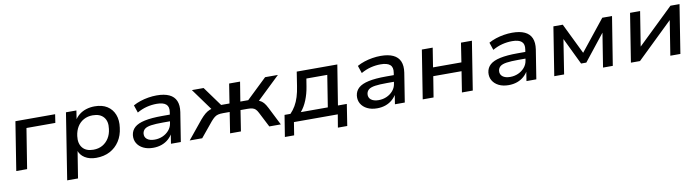

<svg xmlns="http://www.w3.org/2000/svg" viewBox="-30 -1120 6983 1919"><g transform="rotate(-10 3462.0 -160.5)"><path d="M53 0 131 -492H534L521 -406H228L163 0Z M538 180 644 -492H750L734 -388H726Q746 -425 778 -450.5Q810 -476 850.5 -488.5Q891 -501 936 -501Q1012 -501 1062.5 -469Q1113 -437 1135.5 -379.5Q1158 -322 1147 -246Q1138 -169 1100.5 -111.5Q1063 -54 1003 -22.5Q943 9 864 9Q796 9 749 -20.5Q702 -50 687 -102H693L648 180ZM850 -76Q903 -76 942.5 -98.5Q982 -121 1007 -161Q1032 -201 1038 -254Q1049 -329 1012.5 -372.5Q976 -416 901 -416Q850 -416 810 -394Q770 -372 745.5 -332.5Q721 -293 714 -239Q704 -164 740 -120Q776 -76 850 -76Z M1442 9Q1384 9 1342 -12Q1300 -33 1279 -69Q1258 -105 1263 -151Q1269 -198 1303 -228.5Q1337 -259 1406 -274Q1475 -289 1585 -289H1678L1668 -223H1581Q1505 -223 1460.5 -216.5Q1416 -210 1395.5 -193.5Q1375 -177 1371 -149Q1367 -112 1394 -90.5Q1421 -69 1471 -69Q1515 -69 1553 -86Q1591 -103 1617 -133.5Q1643 -164 1649 -203L1666 -313Q1675 -367 1646 -392.5Q1617 -418 1551 -418Q1500 -418 1450 -405.5Q1400 -393 1351 -365L1325 -442Q1359 -461 1398.5 -474Q1438 -487 1481 -494Q1524 -501 1565 -501Q1643 -501 1692 -478Q1741 -455 1760.5 -409.5Q1780 -364 1770 -296L1723 0H1623L1640 -109H1647Q1629 -73 1598.5 -46Q1568 -19 1528.5 -5Q1489 9 1442 9Z M1813 0 1964 -185Q1992 -218 2015.5 -237.5Q2039 -257 2065 -267.5Q2091 -278 2123 -281L2099 -248L1922 -492H2041L2184 -295H2269L2300 -492H2411L2379 -295H2459L2665 -492H2795L2540 -248L2516 -280Q2548 -277 2570.5 -267.5Q2593 -258 2610.5 -238Q2628 -218 2645 -184L2738 0H2621L2543 -152Q2531 -176 2518 -188.5Q2505 -201 2486 -206Q2467 -211 2437 -211H2366L2333 0H2223L2256 -211H2188Q2158 -211 2138 -206Q2118 -201 2101.5 -188Q2085 -175 2065 -152L1940 0Z M2756 131 2791 -87H2851Q2881 -118 2903 -155.5Q2925 -193 2940 -241Q2955 -289 2964 -350L2986 -492H3398L3333 -87H3423L3389 131H3294L3316 0H2871L2850 131ZM2956 -86H3230L3281 -407H3069L3056 -327Q3045 -257 3019.5 -193.5Q2994 -130 2956 -86Z M3715 9Q3657 9 3615 -12Q3573 -33 3552 -69Q3531 -105 3536 -151Q3542 -198 3576 -228.5Q3610 -259 3679 -274Q3748 -289 3858 -289H3951L3941 -223H3854Q3778 -223 3733.5 -216.5Q3689 -210 3668.5 -193.5Q3648 -177 3644 -149Q3640 -112 3667 -90.5Q3694 -69 3744 -69Q3788 -69 3826 -86Q3864 -103 3890 -133.5Q3916 -164 3922 -203L3939 -313Q3948 -367 3919 -392.5Q3890 -418 3824 -418Q3773 -418 3723 -405.5Q3673 -393 3624 -365L3598 -442Q3632 -461 3671.5 -474Q3711 -487 3754 -494Q3797 -501 3838 -501Q3916 -501 3965 -478Q4014 -455 4033.5 -409.5Q4053 -364 4043 -296L3996 0H3896L3913 -109H3920Q3902 -73 3871.5 -46Q3841 -19 3801.5 -5Q3762 9 3715 9Z M4178 0 4256 -492H4366L4335 -297H4623L4653 -492H4764L4686 0H4576L4609 -210H4322L4288 0Z M5050 9Q4992 9 4950 -12Q4908 -33 4887 -69Q4866 -105 4871 -151Q4877 -198 4911 -228.5Q4945 -259 5014 -274Q5083 -289 5193 -289H5286L5276 -223H5189Q5113 -223 5068.5 -216.5Q5024 -210 5003.5 -193.5Q4983 -177 4979 -149Q4975 -112 5002 -90.5Q5029 -69 5079 -69Q5123 -69 5161 -86Q5199 -103 5225 -133.5Q5251 -164 5257 -203L5274 -313Q5283 -367 5254 -392.5Q5225 -418 5159 -418Q5108 -418 5058 -405.5Q5008 -393 4959 -365L4933 -442Q4967 -461 5006.5 -474Q5046 -487 5089 -494Q5132 -501 5173 -501Q5251 -501 5300 -478Q5349 -455 5368.5 -409.5Q5388 -364 5378 -296L5331 0H5231L5248 -109H5255Q5237 -73 5206.5 -46Q5176 -19 5136.5 -5Q5097 9 5050 9Z M5513 0 5591 -492H5686L5838 -180L6087 -492H6186L6107 0H6008L6067 -370H6083L5852 -78H5799L5658 -370H5671L5613 0Z M6291 0 6369 -492H6471L6411 -115H6388L6779 -492H6871L6793 0H6691L6751 -378H6774L6383 0Z"/></g></svg>

Font: Nunito Sans 10pt SemiExpanded SemiBold
Style: Italic
Weight: 600
Width: 6
Italic angle: -9°
Designer: Vernon Adams
Foundry: Vernon Adams
Version: Version 3.101;gftools[0.9.27]